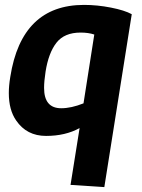

<svg xmlns="http://www.w3.org/2000/svg" viewBox="-20 -542 579 784"><path d="M305 -19Q247 13 168 13Q89 13 46 -50Q16 -93 16 -162Q16 -192 22 -228Q68 -522 323 -522Q377 -522 433 -511Q489 -500 518 -484L406 222L268 213ZM160 -183Q160 -100 230 -100Q271 -100 321 -120L365 -401Q341 -409 309 -409Q243 -409 210.5 -367.5Q178 -326 166 -249Q160 -210 160 -183Z"/></svg>

Font: Rambla
Style: Bold Italic
Weight: 700
Italic angle: -12°
Designer: Martin Sommaruga
Foundry: Martin Sommaruga
Version: Version 1.001